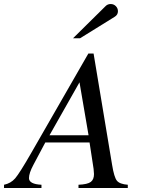

<svg xmlns="http://www.w3.org/2000/svg" viewBox="-71 -934 702 954"><path d="M564 0H319V-16Q364 -18 380 -30Q396 -42 396 -69Q396 -77 394 -95L374 -226H154L95 -115Q73 -74 73 -49Q73 -19 135 -16V0H-51V-16Q-17 -23 4.5 -48Q26 -73 83 -172L368 -668H394L486 -115Q496 -53 510 -36Q524 -19 564 -16ZM369 -262 324 -525 175 -262ZM292 -744 454 -904Q464 -914 479 -914Q494 -914 504.5 -903.5Q515 -893 515 -878Q515 -860 498 -850L327 -744Z"/></svg>

Font: STIX MathJax Latin
Style: Italic
Weight: 400
Italic angle: -16.33°
Designer: MicroPress Inc., with final additions and corrections provided by Coen Hoffman, Elsevier (retired)
Version: Version 1.1.1